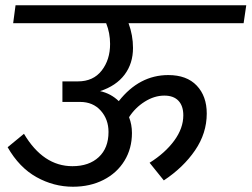

<svg xmlns="http://www.w3.org/2000/svg" viewBox="-20 -709 955 729"><path d="M485 -527Q485 -468 453 -425.5Q421 -383 360 -363Q401 -354 431 -325Q509 -424 619 -424Q689 -424 727 -384Q765 -344 765 -278Q765 -203 720.5 -138Q676 -73 602 -24L548 -91Q607 -128 641.5 -175Q676 -222 676 -271Q676 -307 657.5 -326.5Q639 -346 604 -346Q566 -346 529.5 -323Q493 -300 470 -264Q481 -236 481 -204Q481 -145 452.5 -98.5Q424 -52 373 -26Q322 0 257 0Q184 0 118.5 -36.5Q53 -73 9 -150L71 -201Q144 -78 255 -78Q318 -78 355 -112.5Q392 -147 392 -208Q392 -256 362.5 -289Q333 -322 284 -322H217V-400H276Q334 -400 366 -441Q398 -482 398 -542Q398 -584 383 -621H30L39 -689H915L905 -621H468Q485 -575 485 -527Z"/></svg>

Font: FiraGO
Style: Italic
Weight: 400
Italic angle: -8°
Designer: bBox Type GmbH
Foundry: bBox Type GmbH
Version: Version 1.001